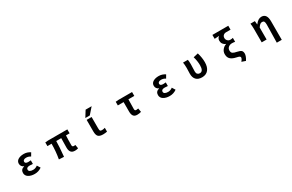

<svg xmlns="http://www.w3.org/2000/svg" viewBox="256 -2758 7487 4928"><g transform="rotate(-30 4000.0 -293.5)"><path d="M535.2 13.7Q424.8 13.7 352.5 -31.7Q280.3 -77.1 280.3 -158.2Q280.3 -263.7 391.6 -292V-296.9Q350.6 -309.6 328.1 -343.8Q305.7 -377.9 305.7 -416Q305.7 -494.1 372.1 -534.2Q438.5 -574.2 538.1 -574.2Q640.6 -574.2 728.5 -514.6L672.9 -419.9Q615.2 -460 544.9 -460Q502 -460 475.6 -442.9Q449.2 -425.8 449.2 -396.5Q449.2 -335.9 541 -335.9Q550.8 -335.9 617.2 -340.8V-234.4Q537.1 -239.3 523.4 -239.3Q424.8 -239.3 424.8 -171.9Q424.8 -137.7 457.5 -118.2Q490.2 -98.6 550.8 -98.6Q621.1 -98.6 682.6 -146.5L741.2 -52.7Q649.4 13.7 535.2 13.7Z M1727.5 13.7Q1645.5 13.7 1609.4 -31.7Q1573.2 -77.1 1573.2 -164.1Q1573.2 -182.6 1575.2 -286.1Q1577.1 -389.6 1578.1 -443.4H1429.7Q1429.7 -291 1400.4 7.8L1252.9 0Q1292 -218.8 1292 -443.4H1168.9V-552.7L1251 -559.6H1826.2V-443.4H1718.8Q1711.9 -336.9 1711.9 -157.2Q1711.9 -128.9 1724.1 -117.7Q1736.3 -106.4 1762.7 -106.4Q1771.5 -106.4 1804.7 -110.4L1822.3 -2Q1779.3 13.7 1727.5 13.7Z M2485.4 -763.7H2664.1L2503.9 -581.1H2372.1ZM2524.4 -195.3Q2524.4 -132.8 2536.1 -115.7Q2547.9 -98.6 2587.9 -98.6Q2633.8 -98.6 2679.7 -114.3V-1Q2620.1 11.7 2559.6 11.7Q2459 11.7 2418 -31.2Q2377 -74.2 2377 -181.6V-523.4H2524.4Z M3571.3 13.7Q3493.2 13.7 3460 -31.7Q3426.8 -77.1 3426.8 -164.1V-444.3H3255.9V-552.7L3337.9 -559.6H3744.1V-444.3H3569.3Q3564.5 -312.5 3564.5 -157.2Q3564.5 -106.4 3608.4 -106.4Q3637.7 -106.4 3669.9 -114.3L3688.5 -3.9Q3630.9 13.7 3571.3 13.7Z M4535.2 13.7Q4424.8 13.7 4352.5 -31.7Q4280.3 -77.1 4280.3 -158.2Q4280.3 -263.7 4391.6 -292V-296.9Q4350.6 -309.6 4328.1 -343.8Q4305.7 -377.9 4305.7 -416Q4305.7 -494.1 4372.1 -534.2Q4438.5 -574.2 4538.1 -574.2Q4640.6 -574.2 4728.5 -514.6L4672.9 -419.9Q4615.2 -460 4544.9 -460Q4502 -460 4475.6 -442.9Q4449.2 -425.8 4449.2 -396.5Q4449.2 -335.9 4541 -335.9Q4550.8 -335.9 4617.2 -340.8V-234.4Q4537.1 -239.3 4523.4 -239.3Q4424.8 -239.3 4424.8 -171.9Q4424.8 -137.7 4457.5 -118.2Q4490.2 -98.6 4550.8 -98.6Q4621.1 -98.6 4682.6 -146.5L4741.2 -52.7Q4649.4 13.7 4535.2 13.7Z M5494.1 13.7Q5378.9 13.7 5320.8 -48.3Q5262.7 -110.4 5262.7 -220.7Q5262.7 -249 5265.1 -306.2Q5267.6 -363.3 5267.6 -392.6Q5267.6 -488.3 5254.9 -559.6H5397.5Q5408.2 -511.7 5408.2 -422.9Q5408.2 -400.4 5404.8 -324.2Q5401.4 -248 5401.4 -209Q5401.4 -158.2 5427.2 -132.3Q5453.1 -106.4 5494.1 -106.4Q5599.6 -106.4 5599.6 -283.2Q5599.6 -408.2 5559.6 -541L5701.2 -574.2Q5746.1 -426.8 5746.1 -290Q5746.1 -145.5 5680.2 -65.9Q5614.3 13.7 5494.1 13.7Z M6675.8 210.9 6561.5 171.9Q6583 144.5 6591.8 131.8Q6600.6 119.1 6607.4 103Q6614.3 86.9 6614.3 73.2Q6614.3 48.8 6590.8 35.6Q6567.4 22.5 6501 8.8Q6401.4 -11.7 6345.2 -61.5Q6289.1 -111.3 6289.1 -210Q6289.1 -282.2 6335 -339.4Q6380.9 -396.5 6448.2 -418.9V-422.9Q6397.5 -443.4 6369.1 -483.9Q6340.8 -524.4 6340.8 -577.1Q6340.8 -652.3 6401.4 -691.4Q6341.8 -688.5 6262.7 -681.6V-797.9H6733.4V-681.6H6601.6Q6551.8 -681.6 6520 -652.3Q6488.3 -623 6488.3 -573.2Q6488.3 -527.3 6521 -493.7Q6553.7 -460 6598.6 -460Q6643.6 -460 6679.7 -469.7V-352.5Q6637.7 -362.3 6589.8 -362.3Q6527.3 -362.3 6483.9 -326.2Q6440.4 -290 6440.4 -232.4Q6440.4 -171.9 6475.6 -147Q6510.7 -122.1 6594.7 -106.4Q6681.6 -88.9 6712.9 -59.1Q6744.1 -29.3 6744.1 34.2Q6744.1 65.4 6726.6 113.8Q6709 162.1 6675.8 210.9Z M7742.2 201.2H7594.7Q7604.5 -152.3 7604.5 -331.1Q7604.5 -395.5 7588.4 -421.9Q7572.3 -448.2 7532.2 -448.2Q7498 -448.2 7470.2 -426.8Q7442.4 -405.3 7409.2 -355.5V0H7263.7V-392.6Q7263.7 -485.4 7252.9 -559.6H7383.8L7393.6 -457H7397.5Q7482.4 -574.2 7582 -574.2Q7742.2 -574.2 7742.2 -348.6Z"/></g></svg>

Font: GenEi Gothic M Regular
Style: Bold
Weight: 700
Designer: o_tamon (Modified); [Source Han Sans]
Ryoko NISHIZUKA  (kana & ideographs); Paul D. Hunt (Latin, Greek & Cyrillic); Wenl
Version: Version 1.1a;Original Version 1.004